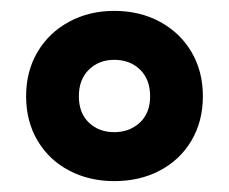

<svg xmlns="http://www.w3.org/2000/svg" viewBox="-20 -744 421 353"><path d="M190 -411Q144 -411 107 -430.5Q70 -450 49 -485.5Q28 -521 28 -567Q28 -613 49 -648.5Q70 -684 107 -704Q144 -724 190 -724Q237 -724 274 -704Q311 -684 332 -648.5Q353 -613 353 -567Q353 -521 332 -485.5Q311 -450 274 -430.5Q237 -411 190 -411ZM190 -501Q218 -501 237 -518.5Q256 -536 256 -567Q256 -598 237.5 -616Q219 -634 190 -634Q162 -634 143.5 -616Q125 -598 125 -567Q125 -536 143.5 -518.5Q162 -501 190 -501Z"/></svg>

Font: Noto Sans Tamil Condensed ExtraBold
Style: Regular
Weight: 800
Width: 3
Designer: Jelle Bosma - Monotype Design Team
Foundry: Monotype Imaging Inc.
Version: Version 2.004; ttfautohint (v1.8.4.7-5d5b)